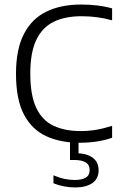

<svg xmlns="http://www.w3.org/2000/svg" viewBox="-20 -622 532 846"><path d="M330.5 7Q246 7 183 -22.2Q120 -51.5 85.2 -118Q50.5 -184.5 50.5 -297Q50.5 -404 85 -471.5Q119.5 -539 183.8 -570.5Q248 -602 337.5 -602Q374 -602 408.2 -598Q442.5 -594 474 -585V-532.5Q440 -542 407 -546.2Q374 -550.5 339.5 -550.5Q266.5 -550.5 216.2 -525.8Q166 -501 139.8 -445.8Q113.5 -390.5 113.5 -298Q113.5 -201.5 140 -146.2Q166.5 -91 216.2 -67.8Q266 -44.5 334.5 -44.5Q370 -44.5 403 -50Q436 -55.5 474 -67.5V-15Q442.5 -4 406.5 1.5Q370.5 7 330.5 7ZM311 204Q287 204 262 199.2Q237 194.5 215.5 185.5V150.5Q243 162 265.2 166.5Q287.5 171 309 171Q340.5 171 357.8 160.8Q375 150.5 375 127.5Q375 104 357.5 93.5Q340 83 308.5 83H288.5V-10H326V69.5L314 53Q360 53 387.2 72Q414.5 91 414.5 128.5Q414.5 165.5 386.8 184.8Q359 204 311 204Z"/></svg>

Font: Encode Sans SC Light
Style: Regular
Weight: 300
Version: Version 3.002